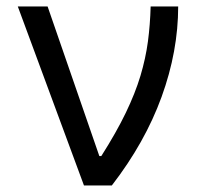

<svg xmlns="http://www.w3.org/2000/svg" viewBox="-20 -565 619 585"><path d="M235.8 0 34.2 -545.4H125L282.7 -89.4H288.6Q334.5 -161.6 363.3 -221.4Q392.1 -281.2 408 -334.2Q423.8 -387.2 430.7 -438.5Q437.5 -489.7 439 -545.4H522.9Q522.9 -409.2 472.4 -270Q421.9 -130.9 320.8 0Z"/></svg>

Font: Sahel VF Regular
Style: Regular
Weight: 400
Foundry: Saber Rastikerdar (saber.rastikerdar@gmail.com)
Version: Version 3.4.0